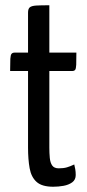

<svg xmlns="http://www.w3.org/2000/svg" viewBox="-20 -700 331 730"><path d="M182.2 10Q139.6 10 119.2 -8.3Q98.8 -26.5 92.7 -60.3Q86.6 -94 86.6 -138.8V-430H18.5Q18.5 -461.7 19.3 -476.5Q20.2 -491.2 24.1 -495.6Q28 -500 36.2 -500H86.6V-652Q86.6 -666.5 93.3 -672.1Q100 -677.7 117.3 -678.9Q134.6 -680 167.6 -680V-500H270.4Q270.4 -468.6 269.8 -453.7Q269.1 -438.8 265.7 -434.4Q262.2 -430 254 -430H167.6V-139Q167.6 -118.1 169.3 -99.8Q171 -81.4 178.5 -70.7Q186 -60 203.6 -60Q221.5 -60 234.3 -63.7Q247.2 -67.4 262.3 -74.7Q264.3 -66.9 266.1 -56.9Q267.9 -46.9 267.9 -34.5Q267.9 -16.5 254.5 -6.7Q241 3 221.5 6.5Q201.9 10 182.2 10Z"/></svg>

Font: Yanone Kaffeesatz ExtraLight
Style: Regular
Weight: 200
Designer: Yanone (Cyrillic: Daniel Pouzeot, Huerta Tipografica, and Cyreal)
Foundry: Yanone
Version: Version 2.003